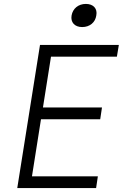

<svg xmlns="http://www.w3.org/2000/svg" viewBox="-20 -959 640 979"><path d="M399 -821C438 -821 466 -845 471 -880C478 -915 456 -939 418 -939C379 -939 351 -915 345 -880C339 -845 361 -821 399 -821ZM68 0H470L479 -60H143L189 -351H491L500 -411H199L240 -670H576L586 -730H184Z"/></svg>

Font: JetBrains Mono ExtraLight
Style: Italic
Weight: 240
Italic angle: -9°
Monospace: yes
Designer: Philipp Nurullin, Konstantin Bulenkov
Foundry: JetBrains
Version: Version 2.305